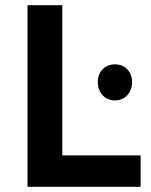

<svg xmlns="http://www.w3.org/2000/svg" viewBox="-20 -720 581 740"><path d="M220 -700V-121H522V0H86V-700ZM423 -472Q452 -472 470.5 -453Q489 -434 489 -403Q489 -373 470.5 -353Q452 -333 423 -333Q394 -333 375.5 -353Q357 -373 357 -403Q357 -434 375.5 -453Q394 -472 423 -472Z"/></svg>

Font: QuotatisMedium
Style: Regular
Weight: 500
Designer: Julieta Ulanovsky
Foundry: Quotatis-Medium
Version: Version 4.000;PS 004.000;hotconv 1.0.88;makeotf.lib2.5.64775